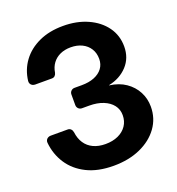

<svg xmlns="http://www.w3.org/2000/svg" viewBox="-135 -848 891 969"><g transform="rotate(-20 310.0 -363.5)"><path d="M310.3 -739.3Q384.6 -739.5 442.5 -713.4Q500.5 -687.3 533.5 -641.7Q566.5 -596 566.5 -536.5Q566.5 -475 527.9 -433.3Q489.3 -391.6 427.7 -378.9V-377.7Q478.6 -371.2 514.6 -346.5Q550.6 -321.7 569.8 -285Q589 -248.3 589 -205.1Q589 -142.4 553.5 -93.3Q518 -44.2 455.6 -16.3Q393.2 11.7 311.7 11.7Q227.6 11.7 168.3 -17.8Q108.9 -47.3 75.6 -98.1Q42.3 -148.9 36.3 -211.9Q35.5 -220 38.9 -226.3Q42.3 -232.6 48.8 -236.3Q55.4 -240.1 63.2 -240.1H154.6Q165.1 -240.1 171.8 -233.5Q178.5 -226.8 180.3 -216.1Q184.5 -181.3 201 -156.5Q217.4 -131.7 245.2 -118.6Q273.1 -105.5 310.3 -105.5Q349 -105.5 378.4 -118.9Q407.8 -132.3 424.3 -156.7Q440.8 -181.1 440.8 -213.3Q440.8 -244.4 423 -267.4Q405.1 -290.4 373.2 -303.2Q341.2 -316.1 298 -316.1H259.8Q248.4 -316.1 240.8 -323.7Q233.1 -331.4 233.1 -342.7V-399.2Q233.1 -410.7 240.8 -418.3Q248.4 -425.8 259.8 -425.8H298Q337.3 -425.8 366.1 -437.4Q394.9 -449.1 410.7 -470.4Q426.5 -491.7 426.5 -520.8Q426.5 -552.3 411.8 -575.6Q397.1 -599 371 -611.8Q344.9 -624.7 310.1 -624.7Q278.5 -624.7 253.6 -613.4Q228.8 -602.1 213.2 -581.3Q197.5 -560.4 193 -531.3Q191 -521.8 184.7 -515.5Q178.4 -509.3 168.4 -509.3H78.3Q70.2 -509.3 63.5 -513.1Q56.9 -516.9 53.6 -523.4Q50.3 -530 51.1 -538Q58.2 -597.2 91.7 -642.5Q125.3 -687.8 181.1 -713.5Q237 -739.3 310.3 -739.3Z"/></g></svg>

Font: Inter Numeric Softened
Style: Regular
Weight: 400
Designer: Aaron212
Version: Version 1.004